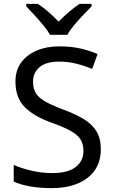

<svg xmlns="http://www.w3.org/2000/svg" viewBox="-20 -964 589 994"><path d="M502 -191Q502 -96 433 -43Q364 10 247 10Q187 10 136 1Q85 -8 51 -24V-110Q87 -94 140.5 -81Q194 -68 251 -68Q331 -68 371.5 -99Q412 -130 412 -183Q412 -218 397 -242Q382 -266 345.5 -286.5Q309 -307 244 -330Q153 -363 106.5 -411Q60 -459 60 -542Q60 -599 89 -639.5Q118 -680 169.5 -702Q221 -724 288 -724Q347 -724 396 -713Q445 -702 485 -684L457 -607Q420 -623 376.5 -634Q333 -645 286 -645Q219 -645 185 -616.5Q151 -588 151 -541Q151 -505 166 -481Q181 -457 215 -438Q249 -419 307 -397Q370 -374 413.5 -347.5Q457 -321 479.5 -284Q502 -247 502 -191ZM239 -784Q226 -807 204 -833.5Q182 -860 158 -886Q134 -912 116 -931V-944H176Q202 -927 230 -903Q258 -879 283 -852Q310 -879 338 -903Q366 -927 392 -944H454V-931Q435 -912 410.5 -886Q386 -860 363.5 -833.5Q341 -807 329 -784Z"/></svg>

Font: Noto Sans Tifinagh Air
Style: Regular
Weight: 400
Designer: JamraPatel
Foundry: JamraPatel LLC
Version: Version 2.006; ttfautohint (v1.8.4.7-5d5b)